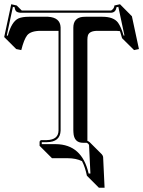

<svg xmlns="http://www.w3.org/2000/svg" viewBox="-34 -688 676 906"><path d="M532.2 -541Q521 -542.5 505.4 -542.5H426.8Q387.7 -542.5 380.9 -521Q378.4 -512.2 378.4 -500.5V-23.4Q384.8 -21 389.6 -16.6L446.3 40Q451.7 46.4 452.6 52.7L459.5 197.8H432.6L376 141.1Q367.7 100.6 353 72.3Q323.7 58.6 286.6 58.6H211.4L154.8 2L152.8 0V-19Q154.8 -25.9 161.1 -26.9H187Q241.2 -28.3 242.2 -71.8V-542.5H158.7Q111.3 -542.5 94.2 -521.5Q79.1 -502 66.4 -451.7L42.5 -456.5L-14.2 -513.2L19 -668L44.9 -662.1L68.8 -638.2H490.2Q504.9 -647 505.9 -662.1L532.2 -668L588.4 -611.3L621.6 -456.5L598.6 -451.7L542 -507.8Q536.6 -527.8 532.2 -541ZM312 -75.2V-557.1Q312 -604 356.9 -608.4Q363.8 -608.9 370.1 -608.9H449.2Q502 -608.9 522.9 -581.1Q537.6 -560.5 549.3 -520L553.2 -520.5L524.4 -655.8L515.6 -653.8Q512.2 -628.9 490.2 -627.9H62Q48.8 -628.9 42 -634.8Q36.1 -642.1 35.2 -653.8L26.9 -655.8L-2 -520.5L2.9 -519.5Q20.5 -585.9 53.2 -601.1Q71.8 -608.9 102.1 -608.9H192.9Q250 -605.5 252 -559.1V-71.8Q250 -17.6 187 -17.1H163.1V-7.8H230Q353 -6.3 384.3 130.9H392.6L386.2 -3.4Q383.8 -10.3 375 -14.2H357.9Q314.9 -14.2 312.5 -63Q312 -69.3 312 -75.2Z"/></svg>

Font: Linux Biolinum Shadow O
Style: Bold
Weight: 700
Designer: Philipp H. Poll
Foundry: Philipp H. Poll
Version: Version 0.9.2